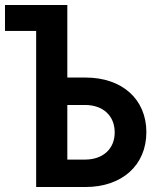

<svg xmlns="http://www.w3.org/2000/svg" viewBox="-25 -750 645 770"><path d="M318 0C465 0 562 -88 562 -220C562 -352 465 -439 318 -439H245V-730H-5V-626H120V0ZM245 -329H316C388 -329 435 -286 435 -219C435 -153 388 -110 316 -110H245Z"/></svg>

Font: Tekne LDO
Style: Bold
Weight: 700
Monospace: yes
Designer: Alessio Laiso, Mario Rullo, Paolo Rosset
Foundry: Alessio Laiso
Version: Version 1.000;hotconv 1.0.109;makeotfexe 2.5.65596